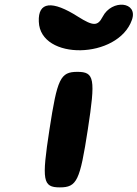

<svg xmlns="http://www.w3.org/2000/svg" viewBox="-20 -861 595 831"><path d="M194 -300C160 -79 165 -50 239 -50C313 -50 326 -79 360 -300C394 -521 389 -550 315 -550C241 -550 228 -521 194 -300ZM148 -767C154 -598 491 -604 551 -775C579 -854 464 -866 424 -788C403 -748 384 -747 319 -788C205 -861 144 -854 148 -767Z"/></svg>

Font: Hussar Skorodowane
Style: Ky
Weight: 700
Foundry: Cannot Into Space Fonts
Version: Version 0.892